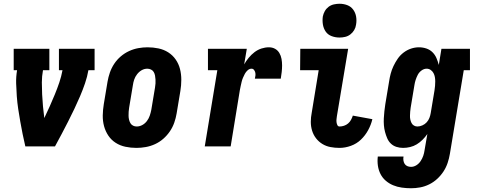

<svg xmlns="http://www.w3.org/2000/svg" viewBox="-20 -780 2540 1023"><path d="M115 0Q107 -33 100.5 -66Q94 -99 88 -132.5Q82 -166 77 -199.5Q72 -233 69.5 -267Q67 -301 66 -336Q65 -371 71 -406H53V-520H243V-406H209Q203 -373 203 -341Q203 -309 204.5 -277Q206 -245 209 -213.5Q212 -182 216 -151Q231 -182 245 -213.5Q259 -245 272 -276.5Q285 -308 296 -340.5Q307 -373 313 -406H294V-520H484V-406H451Q445 -371 433 -336Q421 -301 406.5 -267Q392 -233 376 -199.5Q360 -166 343 -132.5Q326 -99 308.5 -66Q291 -33 273 0Z M707 8Q677 8 648.5 2Q620 -4 596.5 -19Q573 -34 557.5 -57Q542 -80 534.5 -107.5Q527 -135 527.5 -165Q528 -195 533 -225L553 -345Q557 -369 565.5 -393.5Q574 -418 588.5 -440Q603 -462 623.5 -479.5Q644 -497 668 -508Q692 -519 717 -523.5Q742 -528 766 -528Q796 -528 824.5 -522Q853 -516 876.5 -501Q900 -486 916 -463Q932 -440 939 -412.5Q946 -385 946 -355Q946 -325 941 -295L921 -175Q917 -151 908.5 -126.5Q900 -102 885 -80Q870 -58 850 -40.5Q830 -23 806 -12Q782 -1 756.5 3.5Q731 8 707 8ZM708 -106Q724 -106 738.5 -114Q753 -122 763 -135.5Q773 -149 778 -164Q783 -179 786 -194L806 -314Q808 -325 808.5 -335.5Q809 -346 808.5 -356.5Q808 -367 806 -377.5Q804 -388 799 -396.5Q794 -405 784.5 -409.5Q775 -414 765 -414Q749 -414 735 -406Q721 -398 710.5 -384.5Q700 -371 695 -356Q690 -341 688 -326L668 -206Q666 -195 665.5 -184.5Q665 -174 665 -163.5Q665 -153 667.5 -142.5Q670 -132 675 -123.5Q680 -115 689 -110.5Q698 -106 708 -106Z M1071 0 1138 -406H1088V-520H1295L1281 -437Q1291 -455 1305 -472Q1319 -489 1336 -502Q1353 -515 1373 -521.5Q1393 -528 1413 -528Q1431 -528 1445.5 -520Q1460 -512 1468.5 -497.5Q1477 -483 1480 -466Q1483 -449 1483 -431.5Q1483 -414 1481 -396.5Q1479 -379 1476 -361H1338Q1340 -369 1341 -377.5Q1342 -386 1340 -394Q1338 -402 1333 -408Q1328 -414 1320 -414Q1309 -414 1299.5 -405.5Q1290 -397 1284.5 -386.5Q1279 -376 1274.5 -365.5Q1270 -355 1267.5 -344Q1265 -333 1262.5 -322Q1260 -311 1258 -300L1209 0Z M1789 8Q1764 8 1740.5 3.5Q1717 -1 1697.5 -13Q1678 -25 1664 -43Q1650 -61 1643 -83.5Q1636 -106 1636 -130.5Q1636 -155 1641 -180L1678 -406H1579L1580 -520H1835L1775 -161Q1774 -153 1773 -145Q1772 -137 1773 -129Q1774 -121 1777.5 -113.5Q1781 -106 1789 -106Q1801 -106 1813 -110Q1825 -114 1834.5 -122Q1844 -130 1850 -141Q1856 -152 1860 -164L1964 -145Q1957 -115 1941.5 -86.5Q1926 -58 1903 -36Q1880 -14 1849.5 -3Q1819 8 1789 8ZM1789 -580Q1767 -580 1747 -587.5Q1727 -595 1715.5 -611.5Q1704 -628 1700.5 -649Q1697 -670 1700 -692Q1703 -707 1710.5 -720.5Q1718 -734 1730.5 -743.5Q1743 -753 1758.5 -756.5Q1774 -760 1789 -760Q1811 -760 1830.5 -752.5Q1850 -745 1862 -728.5Q1874 -712 1877.5 -691Q1881 -670 1877 -648Q1875 -633 1867 -619.5Q1859 -606 1846.5 -596.5Q1834 -587 1819 -583.5Q1804 -580 1789 -580Z M2170 223Q2145 223 2120.5 219.5Q2096 216 2074.5 207Q2053 198 2035.5 183Q2018 168 2007.5 147.5Q1997 127 1993.5 103Q1990 79 1993 54H2130Q2128 65 2129.5 75Q2131 85 2136 93Q2141 101 2150 105Q2159 109 2170 109Q2185 109 2198.5 100.5Q2212 92 2221 78.5Q2230 65 2235 50.5Q2240 36 2242 21L2257 -66Q2246 -50 2231.5 -35.5Q2217 -21 2200.5 -11Q2184 -1 2165 3.5Q2146 8 2128 8Q2109 8 2092 2.5Q2075 -3 2062.5 -15Q2050 -27 2043 -43.5Q2036 -60 2031.5 -77Q2027 -94 2025.5 -112.5Q2024 -131 2025 -149.5Q2026 -168 2028 -187Q2030 -206 2033 -225L2053 -345Q2056 -366 2061.5 -387Q2067 -408 2076.5 -428Q2086 -448 2099 -467Q2112 -486 2130.5 -500Q2149 -514 2170 -521Q2191 -528 2212 -528Q2233 -528 2252 -521.5Q2271 -515 2284.5 -501.5Q2298 -488 2305.5 -470.5Q2313 -453 2318 -434L2332 -520H2484V-406H2451L2377 40Q2373 64 2365 88Q2357 112 2343 133.5Q2329 155 2309.5 173Q2290 191 2266.5 202.5Q2243 214 2218.5 218.5Q2194 223 2170 223ZM2204 -106Q2217 -106 2230.5 -112Q2244 -118 2253.5 -128.5Q2263 -139 2268 -152Q2273 -165 2275 -178L2295 -298Q2297 -310 2298 -322.5Q2299 -335 2299 -346.5Q2299 -358 2297 -369.5Q2295 -381 2289.5 -391Q2284 -401 2274.5 -407.5Q2265 -414 2253 -414Q2239 -414 2226 -404.5Q2213 -395 2206 -381.5Q2199 -368 2194.5 -354Q2190 -340 2188 -326L2168 -206Q2166 -195 2165.5 -184.5Q2165 -174 2164.5 -164Q2164 -154 2166 -144Q2168 -134 2172.5 -125Q2177 -116 2185.5 -111Q2194 -106 2204 -106Z"/></svg>

Font: Iosevka Curly Slab Heavy
Style: Italic
Weight: 900
Italic angle: -9°
Monospace: yes
Designer: Belleve Invis
Foundry: Belleve Invis
Version: Version 22.1.2; ttfautohint (v1.8.4)